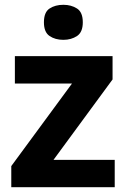

<svg xmlns="http://www.w3.org/2000/svg" viewBox="-20 -780 528 800"><path d="M458 0H27V-88L280 -432H42V-546H449V-449L203 -114H458ZM244 -760Q277 -760 301 -744.5Q325 -729 325 -687Q325 -646 301 -630Q277 -614 244 -614Q210 -614 186.5 -630Q163 -646 163 -687Q163 -729 186.5 -744.5Q210 -760 244 -760Z"/></svg>

Font: Noto Sans Duployan
Style: Bold
Weight: 700
Designer: David Corbett
Foundry: David Corbett
Version: Version 3.001